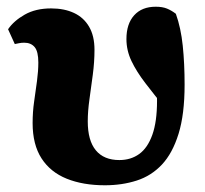

<svg xmlns="http://www.w3.org/2000/svg" viewBox="-20 -536 610 571"><path d="M292 15Q227 15 178.5 -4.5Q130 -24 103.5 -65Q77 -106 77 -170Q77 -203 81.5 -234Q86 -265 90 -295Q94 -325 94 -350Q94 -383 83 -396Q72 -409 52 -409Q44 -409 36.5 -407.5Q29 -406 24 -405L4 -449Q21 -474 53.5 -492.5Q86 -511 132 -511Q171 -511 200 -497.5Q229 -484 245 -456.5Q261 -429 261 -388Q261 -352 256 -314Q251 -276 246 -240.5Q241 -205 241 -175Q241 -118 265 -89Q289 -60 335 -60Q369 -60 394 -78Q419 -96 433 -135Q447 -174 447 -236Q447 -265 445 -288.5Q443 -312 439 -337L469 -333L473 -212Q439 -254 412.5 -288.5Q386 -323 371 -354.5Q356 -386 356 -420Q356 -465 379 -490.5Q402 -516 443 -516Q463 -516 476.5 -510.5Q490 -505 503 -495Q518 -453 523.5 -400Q529 -347 529 -284Q529 -196 511 -138Q493 -80 461.5 -46.5Q430 -13 386.5 1Q343 15 292 15Z"/></svg>

Font: Source Serif 4 ExtraBold
Style: Regular
Weight: 800
Designer: Frank Grießhammer
Foundry: Adobe Systems Incorporated
Version: Version 4.004;hotconv 1.0.116;makeotfexe 2.5.65601